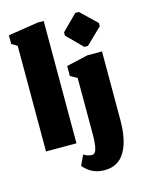

<svg xmlns="http://www.w3.org/2000/svg" viewBox="-90 -493 494 662"><g transform="rotate(-15 156.5 -161.5)"><path d="M201.3 114.7Q250.3 114.7 274.2 74.5Q298 34.3 298 -39V-283.3H245.7L169 -265.7V-230L193.3 -216.7V-15.7Q193.3 2 192 14.8Q190.7 27.7 188.8 34.8Q187 42 184 46.2Q181 50.3 178.5 51.5Q176 52.7 172.7 52.7Q158 52.7 143.3 43.3L126.3 79.3Q155 114.7 201.3 114.7ZM243.3 -314H256L313 -369V-380.7L256 -435.3H243.3L188.7 -380.7V-369ZM22.3 0H131V-436.7H109.3L2.3 -420V-389L22.3 -377Z"/></g></svg>

Font: Jomhuria
Style: Regular
Weight: 400
Designer: Arabic design by Kourosh Beigpour, Latin design by Eben Sorkin, engineering by Lasse Fister and Khaled Hosney
Version: Version 1.0010